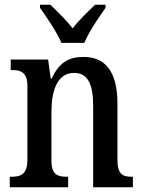

<svg xmlns="http://www.w3.org/2000/svg" viewBox="-20 -786 602 806"><path d="M238 -606H334C352 -651 396 -715 423 -753V-766H379C349 -737 311 -701 285 -667C259 -701 221 -737 192 -766H148V-753C175 -715 219 -651 238 -606ZM21 0H266V-44H261C223 -44 196 -52 196 -110V-318C196 -402 219 -480 291 -480C351 -480 371 -428 371 -343V0H538V-44H534C496 -44 473 -53 473 -115V-351C473 -487 421 -547 331 -547C269 -547 228 -524 197 -456H193L182 -536H25V-492H30C67 -492 95 -483 95 -425V-115C95 -53 66 -44 27 -44H21Z"/></svg>

Font: Noto Serif Thai Condensed Medium
Style: Regular
Weight: 500
Width: 3
Designer: Monotype Design Team
Foundry: Monotype Imaging Inc.
Version: Version 2.002